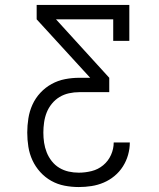

<svg xmlns="http://www.w3.org/2000/svg" viewBox="-20 -755 640 775"><path d="M298 0Q269 0 240.5 -5.5Q212 -11 187 -25Q162 -39 142.5 -60.5Q123 -82 111 -108Q99 -134 94.5 -162.5Q90 -191 90 -220Q90 -248 94.5 -277Q99 -306 111 -332.5Q123 -359 143 -380.5Q163 -402 188.5 -416Q214 -430 242.5 -435.5Q271 -441 300 -441H344L128 -677V-735H502V-590H437V-677H206L421 -441V-383H300Q279 -383 258.5 -378.5Q238 -374 220.5 -363.5Q203 -353 189.5 -336.5Q176 -320 168.5 -301Q161 -282 158 -261Q155 -240 155 -220Q155 -199 158 -179Q161 -159 168.5 -140Q176 -121 189 -104.5Q202 -88 219.5 -77.5Q237 -67 257 -62.5Q277 -58 298 -58Q324 -58 350 -64.5Q376 -71 396.5 -88Q417 -105 428 -129.5Q439 -154 439 -180H504Q504 -155 497 -130Q490 -105 476 -83Q462 -61 442 -44.5Q422 -28 398.5 -18Q375 -8 349.5 -4Q324 0 298 0Z"/></svg>

Font: Iosevka Etoile Light
Style: Regular
Weight: 300
Designer: Belleve Invis
Foundry: Belleve Invis
Version: Version 25.0.1; ttfautohint (v1.8.4)